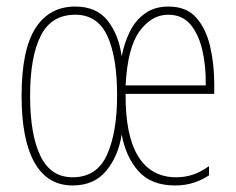

<svg xmlns="http://www.w3.org/2000/svg" viewBox="-20 -557 722 587"><path d="M495 -537Q550 -537 580 -503Q610 -469 622.5 -415Q635 -361 635 -301V-270H364Q363 -143 402.5 -79Q442 -15 519 -15Q544 -15 568 -22.5Q592 -30 619 -49V-21Q598 -7 572.5 1.5Q547 10 515 10Q443 10 404 -33Q365 -76 352 -146Q342 -80 305 -35Q268 10 202 10Q125 10 85.5 -60Q46 -130 46 -264Q46 -405 88.5 -471Q131 -537 210 -537Q275 -537 309 -494Q343 -451 352 -385Q360 -426 377 -460.5Q394 -495 423.5 -516Q453 -537 495 -537ZM210 -512Q137 -512 104.5 -447.5Q72 -383 72 -264Q72 -146 103.5 -80.5Q135 -15 202 -15Q276 -15 307 -83.5Q338 -152 338 -265Q338 -383 308 -447.5Q278 -512 210 -512ZM494 -512Q444 -512 407 -462Q370 -412 364 -296H609Q610 -355 598.5 -404Q587 -453 562 -482.5Q537 -512 494 -512Z"/></svg>

Font: Noto Sans Lao UI ExtCond Thin
Style: Regular
Weight: 100
Width: 2
Designer: Monotype Design Team
Foundry: Monotype Imaging Inc.
Version: Version 2.000; ttfautohint (v1.8.4.7-5d5b)